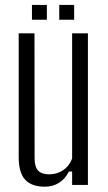

<svg xmlns="http://www.w3.org/2000/svg" viewBox="-20 -732 426 760"><path d="M157.5 7Q105 7 79.5 -20.8Q54 -48.5 54 -110V-600H116.5L117 -105Q117 -71.5 130.8 -56.8Q144.5 -42 175 -42Q206 -42 230.2 -58.5Q254.5 -75 265.5 -104.5V-600H328V0H265.5V-53H253Q237 -22.5 212.8 -7.8Q188.5 7 157.5 7ZM214.5 -654V-712.5H273.5V-654ZM106.5 -654V-712.5H165.5V-654Z"/></svg>

Font: Big Shoulders Text Thin Light
Style: Regular
Weight: 300
Version: Version 2.002